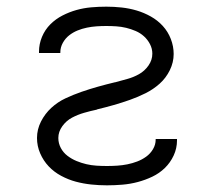

<svg xmlns="http://www.w3.org/2000/svg" viewBox="-20 -548 640 576"><path d="M301 8Q277 8 253.5 5.5Q230 3 207.5 -3Q185 -9 163.5 -20.5Q142 -32 126 -49Q110 -66 100.5 -88Q91 -110 91 -134Q91 -160 103 -183.5Q115 -207 134 -224.5Q153 -242 176.5 -253Q200 -264 224.5 -272.5Q249 -281 274 -288Q299 -295 324 -301H325Q343 -306 361.5 -311Q380 -316 397 -325.5Q414 -335 425.5 -351.5Q437 -368 437 -387Q437 -402 430 -415.5Q423 -429 412 -439Q401 -449 387 -455Q373 -461 358.5 -464.5Q344 -468 329 -469Q314 -470 299 -470Q284 -470 269.5 -469Q255 -468 240.5 -465Q226 -462 212.5 -456.5Q199 -451 187.5 -442Q176 -433 168.5 -419.5Q161 -406 161 -391V-389H97V-393Q97 -416 106 -437.5Q115 -459 131 -475Q147 -491 167.5 -501.5Q188 -512 209.5 -518Q231 -524 253.5 -526Q276 -528 299 -528Q322 -528 345 -525.5Q368 -523 390 -516.5Q412 -510 432.5 -498.5Q453 -487 468.5 -470Q484 -453 492.5 -431Q501 -409 501 -386Q501 -361 489.5 -337.5Q478 -314 459 -297Q440 -280 417 -268.5Q394 -257 370 -248.5Q346 -240 321.5 -233Q297 -226 272 -220L270 -219Q251 -215 232 -209.5Q213 -204 196 -195Q179 -186 167 -169.5Q155 -153 155 -134Q155 -118 162.5 -104Q170 -90 182.5 -80.5Q195 -71 209.5 -65Q224 -59 239 -55.5Q254 -52 269.5 -51Q285 -50 301 -50Q316 -50 331.5 -51Q347 -52 362 -55Q377 -58 391.5 -63.5Q406 -69 418.5 -78Q431 -87 439 -100.5Q447 -114 447 -129V-131H511V-127Q511 -103 501 -81.5Q491 -60 474.5 -44Q458 -28 437 -18Q416 -8 393.5 -2Q371 4 347.5 6Q324 8 301 8Z"/></svg>

Font: Iosevka Light Extended
Style: Regular
Weight: 300
Width: 7
Monospace: yes
Designer: Belleve Invis
Foundry: Belleve Invis
Version: Version 32.5.0; ttfautohint (v1.8.4)